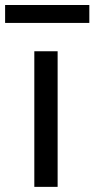

<svg xmlns="http://www.w3.org/2000/svg" viewBox="-58 -728 368 748"><path d="M290 -708.5H-38.1V-638.7H290ZM166.5 -528.3H75.7V0H166.5Z"/></svg>

Font: Roboto
Style: Regular
Weight: 400
Designer: Google
Version: Version 2.137; 2017